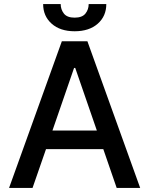

<svg xmlns="http://www.w3.org/2000/svg" viewBox="-20 -932 740 952"><path d="M141.3 0H24.9L286.6 -727.3H413.4L675.1 0H558.6L492.2 -192.5H208.1ZM240.1 -284.8H460.2L353 -595.2H347.3ZM419.7 -911.9H507.1Q507.1 -851.9 464.7 -814.5Q422.2 -777 350.1 -777Q278.4 -777 236.2 -814.5Q193.9 -851.9 193.9 -911.9H280.9Q280.9 -885.3 296.7 -864.9Q312.5 -844.5 350.1 -844.5Q387.4 -844.5 403.6 -864.7Q419.7 -884.9 419.7 -911.9Z"/></svg>

Font: Inter Zeller Medium
Style: Regular
Weight: 500
Designer: Rasmus Andersson; Joe Bland
Foundry: zeller
Version: Version 3.015;git-dec3a8cb1